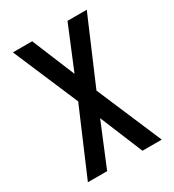

<svg xmlns="http://www.w3.org/2000/svg" viewBox="-178 -838 855 941"><g transform="rotate(-30 250.0 -367.5)"><path d="M41 0 198 -367 41 -735H150L250 -493L350 -735H459L302 -368L459 0H350L250 -242L150 0Z"/></g></svg>

Font: Iosevka Custom Semibold
Style: Regular
Weight: 600
Designer: Belleve Invis
Foundry: Belleve Invis
Version: Version 27.0.2; ttfautohint (v1.8.4)